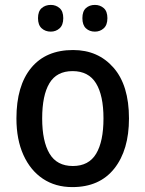

<svg xmlns="http://www.w3.org/2000/svg" viewBox="-20 -753 593 783"><path d="M506 -270Q506 -141 446 -65.5Q386 10 275 10Q206 10 155 -24Q104 -58 75.5 -121Q47 -184 47 -270Q47 -403 107 -476Q167 -549 278 -549Q380 -549 443 -477Q506 -405 506 -270ZM152 -270Q152 -177 182 -126.5Q212 -76 277 -76Q342 -76 372 -126Q402 -176 402 -270Q402 -364 371.5 -413.5Q341 -463 276 -463Q211 -463 181.5 -413.5Q152 -364 152 -270ZM135 -679Q135 -707 150 -720Q165 -733 187 -733Q208 -733 223 -720Q238 -707 238 -679Q238 -651 223 -637.5Q208 -624 187 -624Q165 -624 150 -637.5Q135 -651 135 -679ZM316 -679Q316 -707 330.5 -720Q345 -733 367 -733Q388 -733 403 -720Q418 -707 418 -679Q418 -651 403 -637.5Q388 -624 367 -624Q345 -624 330.5 -637.5Q316 -651 316 -679Z"/></svg>

Font: Noto Sans Tamil SemiCondensed Medium
Style: Regular
Weight: 500
Width: 4
Designer: Jelle Bosma - Monotype Design Team
Foundry: Monotype Imaging Inc.
Version: Version 2.004; ttfautohint (v1.8.4.7-5d5b)